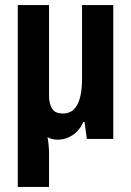

<svg xmlns="http://www.w3.org/2000/svg" viewBox="-20 -547 516 756"><path d="M50 189V-527H173V-170Q173 -153 176.5 -140Q180 -127 186.5 -117.5Q193 -108 203.5 -104Q214 -100 228 -100Q253 -100 269.5 -115Q286 -130 294.5 -160.5Q303 -191 303 -236V-527H426V0H322L313 -67H308Q297 -42 281 -27Q265 -12 246 -4.5Q227 3 206 3Q196 3 185.5 0.5Q175 -2 167 -7Q170 7 171.5 24.5Q173 42 173 57V189Z"/></svg>

Font: Archivo Condensed
Style: Bold
Weight: 700
Width: 3
Designer: Hector Gatti
Foundry: Omnibus-Type
Version: Version 2.001